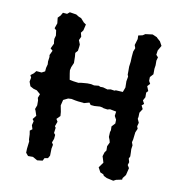

<svg xmlns="http://www.w3.org/2000/svg" viewBox="-101 -759 798 853"><g transform="rotate(15 297.5 -332.5)"><path d="M124 -6 102 -4 90 -16 89 -34 90 -68 87 -76 84 -99 80 -115 90 -124 83 -141 86 -160 79 -168 91 -186 82 -207 78 -214 83 -232 81 -254 77 -265 82 -283 64 -296 48 -299 32 -306 23 -325 25 -344 19 -354 32 -366 40 -378H64L78 -387V-403L81 -420L79 -433L80 -454L78 -462L86 -484L75 -492L84 -516L82 -524L80 -537L83 -553L78 -576L69 -583L75 -607L70 -632L80 -644L87 -659H106L116 -669L146 -667L160 -660L171 -657L188 -641L199 -635L195 -607L187 -594L193 -577L187 -560L196 -542V-532L195 -513L186 -501L189 -484L192 -456L185 -435L183 -420L186 -406L193 -379L211 -377L234 -376L244 -379L255 -381L273 -384L290 -385L304 -383L325 -387L332 -384L345 -385L366 -381L380 -385L398 -384L403 -387L435 -388L441 -410L439 -429L438 -438L440 -460L436 -468L435 -482L433 -504L434 -526L433 -548V-564V-573L438 -590L432 -603L438 -632L436 -648L455 -654L465 -662L497 -669L518 -662L521 -659L536 -648L548 -630L537 -606L536 -586L546 -577L543 -561L545 -540L544 -524L546 -499L534 -483L535 -466L543 -454L533 -441L543 -421L536 -412L538 -391L531 -375L540 -361L531 -352L540 -337L530 -318L531 -299L530 -290L539 -274L536 -257L541 -247L535 -229L534 -195L532 -183L538 -170L537 -152L539 -138L541 -120L537 -109L543 -94L540 -80L549 -68L544 -35L533 -18V-11L507 -3L496 4L465 0L450 -6L446 -12L431 -17L418 -37L433 -62L427 -77L422 -89L426 -108L432 -118L430 -137L437 -156L433 -167L427 -179L426 -201L428 -210L426 -227L439 -244L438 -261L428 -276L429 -296L400 -299L389 -295L371 -296L365 -298L354 -299L329 -295H312L304 -304L280 -295L279 -296H254L240 -297L223 -299L208 -297L188 -285L184 -259L192 -231L195 -213L181 -196L189 -185L183 -163L188 -157L187 -133L194 -126V-108L189 -90L196 -81L194 -63L196 -31L190 -18L175 -14L170 -1L146 4Z"/></g></svg>

Font: Winky Rough
Style: Regular
Weight: 400
Designer: Simon Atzbach
Foundry: typofactur
Version: Version 1.206